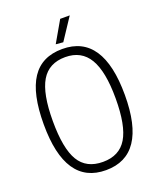

<svg xmlns="http://www.w3.org/2000/svg" viewBox="-167 -1021 934 1132"><g transform="rotate(-20 300.5 -455.5)"><path d="M274 -789 350 -921H410L320 -785ZM300 10Q46 10 46 -369Q46 -562 108.5 -656Q171 -750 300 -750Q555 -750 555 -369Q555 10 300 10ZM300 -42Q403 -42 450 -120Q497 -198 497 -369Q497 -538 449 -618.5Q401 -699 300 -699Q197 -699 150 -620Q103 -541 103 -369Q103 -197 149.5 -119.5Q196 -42 300 -42Z"/></g></svg>

Font: Encode Sans Compressed
Style: Light
Weight: 300
Designer: Pablo Impallari, Andres Torresi
Foundry: Pablo Impallari, Andres Torresi
Version: Version 1.000; ttfautohint (v1.00) -l 8 -r 50 -G 200 -x 14 -